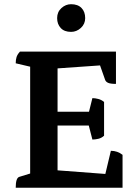

<svg xmlns="http://www.w3.org/2000/svg" viewBox="-20 -884 654 904"><path d="M54 0Q54 -45 70 -51L122 -67V-570L54 -586Q54 -603 58 -615.5Q62 -628 74 -641H526V-489Q500 -489 489 -494Q478 -499 475 -508L451 -576L251 -562V-358H399L415 -422Q428 -422 443 -418Q458 -414 470 -404V-245Q458 -234 443 -230.5Q428 -227 415 -227L398 -293H251V-82L476 -65L502 -174Q533 -174 557 -155V0ZM314.6 -733.9Q282.7 -733.9 265.9 -752.2Q249 -770.5 249 -798.6Q249 -827.6 269.1 -845.9Q289.3 -864.2 314.6 -864.2Q346.5 -864.2 363.8 -846.4Q381.1 -828.6 381.1 -798.6Q381.1 -771.4 361 -752.7Q340.8 -733.9 314.6 -733.9Z"/></svg>

Font: Petrona
Style: Bold
Weight: 700
Designer: Ringo R. Seeber
Foundry: Ringo R. Seeber
Version: Version 2.001; ttfautohint (v1.8.3)